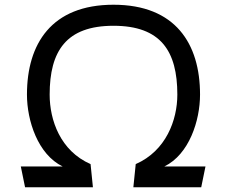

<svg xmlns="http://www.w3.org/2000/svg" viewBox="-20 -792 957 812"><path d="M245 -88H68L86 0H373L363 -98C235 -154 190 -284 190 -392C190 -576 260 -683 460 -683C660 -683 730 -576 730 -392C730 -284 682 -154 554 -98L544 0H831L849 -88H675C780 -139 826 -282 826 -392C826 -607 722 -772 460 -772C198 -772 94 -607 94 -392C94 -282 140 -139 245 -88Z"/></svg>

Font: Hibana 45 SubMedium
Style: Regular
Weight: 500
Width: 6
Designer: pygmalion
Foundry: ybstudio
Version: Version 2021.007;FEAKit 1.0